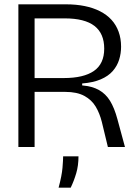

<svg xmlns="http://www.w3.org/2000/svg" viewBox="-20 -680 634 888"><path d="M65 0V-660H285Q332 -660 371.5 -652Q411 -644 442.5 -628Q474 -612 495.5 -588.5Q517 -565 528.5 -533.5Q540 -502 540 -464Q540 -433 531 -404Q522 -375 501.5 -351.5Q481 -328 446 -313Q411 -298 360 -294V-285Q407 -281 438 -263.5Q469 -246 489 -213.5Q509 -181 523 -129L558 0H479L451 -116Q441 -156 422.5 -187Q404 -218 370 -236.5Q336 -255 282 -255H140V0ZM140 -319H275Q367 -319 414.5 -352Q462 -385 462 -455Q462 -525 417 -560Q372 -595 279 -595H140ZM251 188Q266 132 269 96Q272 60 272 43H343Q343 86 332.5 121.5Q322 157 307 188Z"/></svg>

Font: Bricolage Grotesque 72pt Light
Style: Regular
Weight: 300
Designer: Mathieu Triay
Foundry: Atelier Triay
Version: Version 1.001;gftools[0.9.33.dev8+g029e19f]